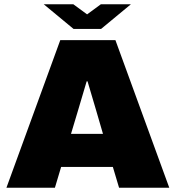

<svg xmlns="http://www.w3.org/2000/svg" viewBox="-20 -875 818 895"><path d="M261 -688H518L769 0H535L506 -97H265L236 0H10ZM460 -251 428 -361 388 -496H384L344 -361L311 -251ZM184 -855H322L386 -808L450 -855H590L451 -740H323Z"/></svg>

Font: Archivo Black
Style: Regular
Weight: 400
Designer: Hector Gatti
Foundry: Omnibus-Type
Version: Version 1.101; ttfautohint (v1.8)